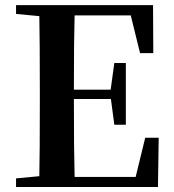

<svg xmlns="http://www.w3.org/2000/svg" viewBox="-20 -745 692 765"><path d="M43.9 0V-34.2L136.7 -43Q138.7 -139.6 138.7 -337.9V-385.7Q138.7 -582 136.7 -680.7L43.9 -689.5V-724.6H589.8L590.8 -533.2H538.1L501 -683.6H277.3Q274.4 -587.9 274.4 -387.7H420.9L435.5 -494.1H481.4V-248H435.5L421.9 -350.6H274.4Q274.4 -139.6 277.3 -40H520.5L558.6 -196.3H612.3L609.4 0Z"/></svg>

Font: Bpmf GenYo Min B
Style: B
Weight: 700
Foundry: But Ko
Version: Version 1.320